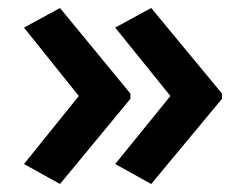

<svg xmlns="http://www.w3.org/2000/svg" viewBox="-20 -510 615 480"><path d="M535 -263V-276L358 -490L268 -441L406 -270L268 -100L358 -50ZM306 -263V-276L130 -490L40 -441L177 -270L40 -100L130 -50Z"/></svg>

Font: Noto Sans Gurmukhi SemiBold
Style: Regular
Weight: 600
Designer: Jelle Bosma - Monotype Design Team
Foundry: Monotype Imaging Inc.
Version: Version 2.004